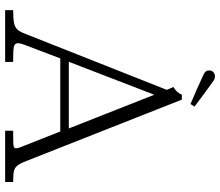

<svg xmlns="http://www.w3.org/2000/svg" viewBox="-76 -802 877 766"><g transform="rotate(90 363.0 -418.5)"><path d="M114.5 -80.5 338 -645 326.5 -671.5Q337 -677 345.5 -686.2Q354 -695.5 357 -705H377L621.5 -85.5Q631.5 -59.5 640.2 -48.8Q649 -38 662.5 -35Q676 -32 705.5 -32V0H501V-32Q537 -32 549.5 -32.5Q562 -33 566.5 -35.2Q571 -37.5 571 -43.5Q571 -48 569.5 -53.5Q568 -59 564.5 -67L504 -220H212.5L159.5 -80.5Q156.5 -72 154.2 -64.8Q152 -57.5 152 -51Q152 -42 158.5 -38Q165 -34 179.2 -33Q193.5 -32 226.5 -32V0H20V-32Q55.5 -32 72.2 -35.8Q89 -39.5 97.5 -49Q106 -58.5 114.5 -80.5ZM492 -254 357.5 -595 226 -254ZM276 -792Q268 -796 264.2 -801Q260.5 -806 260.5 -814.5Q260.5 -824.5 267.5 -830.8Q274.5 -837 284.5 -837Q289 -837 292.5 -836Q296 -835 300 -832.5Q305.5 -829 344.8 -800.2Q384 -771.5 405 -755.5L394.5 -739.5Q369.5 -750 333.2 -766Q297 -782 276 -792Z"/></g></svg>

Font: Didactic
Style: Regular
Weight: 400
Designer: Tyler Finck
Foundry: Etcetera Type Co
Version: Version 3.007;FEAKit 1.0